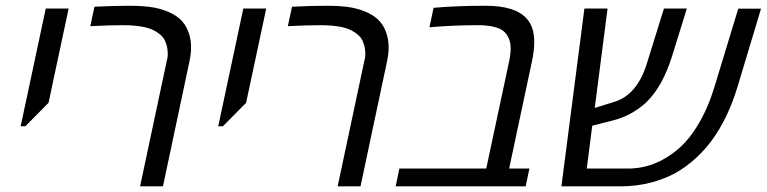

<svg xmlns="http://www.w3.org/2000/svg" viewBox="-20 -660 2715 680"><path d="M151.9 -295.9 69.8 -212.9H53.2L142.1 -629.9H223.1Z M314.5 -636.2Q383.8 -639.6 437.7 -639.6Q491.7 -639.6 526.1 -633.1Q560.5 -626.5 589.1 -611.8Q617.7 -597.2 633.3 -574.2Q656.7 -539.1 656.7 -491.7Q656.7 -467.8 650.4 -439.5L557.1 0H476.1L569.8 -440.4Q574.2 -456.5 574.2 -466.3Q574.2 -476.1 572.8 -487.5Q571.3 -499 565.7 -512.7Q560.1 -526.4 548.6 -536.4Q537.1 -546.4 523.9 -553Q510.7 -559.6 493.7 -563.5Q460.9 -570.8 415.3 -570.8Q369.6 -570.8 299.8 -567.4Z M851.6 -295.9 769.5 -212.9H752.9L841.8 -629.9H922.9Z M1014.2 -636.2Q1083.5 -639.6 1137.5 -639.6Q1191.4 -639.6 1225.8 -633.1Q1260.3 -626.5 1288.8 -611.8Q1317.4 -597.2 1333 -574.2Q1356.4 -539.1 1356.4 -491.7Q1356.4 -467.8 1350.1 -439.5L1256.8 0H1175.8L1269.5 -440.4Q1273.9 -456.5 1273.9 -466.3Q1273.9 -476.1 1272.5 -487.5Q1271 -499 1265.4 -512.7Q1259.8 -526.4 1248.3 -536.4Q1236.8 -546.4 1223.6 -553Q1210.4 -559.6 1193.4 -563.5Q1160.6 -570.8 1115 -570.8Q1069.3 -570.8 999.5 -567.4Z M1515.6 -632.3Q1595.2 -639.6 1700.2 -639.6Q1805.2 -639.6 1845.7 -593.8Q1872.1 -564.9 1872.1 -510.7Q1872.1 -479 1863.3 -439.5L1783.2 -63H1855L1841.8 0H1381.3L1394.5 -63H1702.1L1782.7 -440.4Q1788.6 -468.3 1788.6 -488Q1788.6 -507.8 1783 -521.7Q1777.3 -535.6 1768.1 -545.4Q1758.8 -555.2 1744.1 -560.5Q1715.3 -570.8 1676.3 -570.8Q1596.2 -570.8 1526.4 -565.4L1501 -563.5Z M2203.6 -63Q2299.8 -63 2380.4 -130.9Q2420.9 -165 2454.6 -222.2Q2488.3 -279.3 2511.2 -355L2594.7 -629.4H2675.3L2592.8 -355Q2558.6 -241.2 2500.5 -162.1Q2478 -131.3 2445.1 -100.6Q2412.1 -69.8 2374 -48.3Q2335.9 -26.9 2285.2 -13.4Q2234.4 0 2177.2 0H1968.3L2049.8 -629.9H2131.8L2086.4 -277.8L2155.8 -299.3Q2236.3 -323.7 2271 -435.1L2331.5 -629.9H2412.6L2361.3 -464.4Q2327.1 -354 2270 -298.8Q2248 -277.3 2216.1 -259.3Q2184.1 -241.2 2145 -231.9L2077.6 -214.8L2058.1 -63Z"/></svg>

Font: Open Sans Hebrew
Style: Italic
Weight: 400
Italic angle: -12°
Foundry: Ascender Corporation, Yanek Iontef
Version: Version 2.001;PS 002.001;hotconv 1.0.70;makeotf.lib2.5.58329